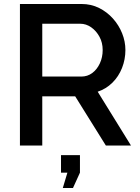

<svg xmlns="http://www.w3.org/2000/svg" viewBox="-20 -730 701 963"><path d="M80 0V-710H389Q437 -710 477 -690Q517 -670 546.5 -637Q576 -604 592.5 -563Q609 -522 609 -479Q609 -432 592 -389Q575 -346 543.5 -315Q512 -284 470 -270L637 0H511L357 -247H192V0ZM192 -346H388Q419 -346 443 -364Q467 -382 481 -412.5Q495 -443 495 -479Q495 -516 479 -545.5Q463 -575 437.5 -593Q412 -611 382 -611H192ZM295 213 318 136H286V48H381V136L346 213Z"/></svg>

Font: Raleway Thin SemiBold
Style: Regular
Weight: 600
Version: Version 4.026